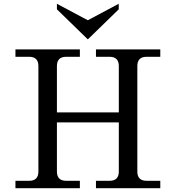

<svg xmlns="http://www.w3.org/2000/svg" viewBox="-20 -993 923 1013"><path d="M825.7 0H486.3V-39.1H558.1Q606.9 -39.1 606.9 -87.9V-347.2H280.3V-87.9Q280.3 -39.1 329.1 -39.1H401.4V0H61.5V-39.1H133.8Q182.6 -39.1 182.6 -87.9V-644.5Q182.6 -693.4 133.8 -693.4H61.5V-732.4H401.4V-693.4H329.1Q280.3 -693.4 280.3 -644.5V-399.9H606.9V-644.5Q606.9 -693.4 558.1 -693.4H486.3V-732.4H825.7V-693.4H753.4Q704.6 -693.4 704.6 -644.5V-87.9Q704.6 -39.1 753.4 -39.1H825.7ZM443.4 -785.2 280.3 -943.8V-973.1L443.4 -886.2L606.4 -973.1V-943.8Z"/></svg>

Font: Munson
Style: Regular
Weight: 400
Designer: Paul James MIller
Foundry: High-Logic / Made with FontCreator
Version: Version 2.10;May 5, 2019;FontCreator 11.5.0.2430 64-bit